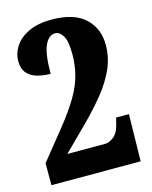

<svg xmlns="http://www.w3.org/2000/svg" viewBox="-110 -796 686 869"><g transform="rotate(-15 233.0 -362.0)"><path d="M22 0V-103L130 -237Q183 -303 213 -354Q243 -405 255 -452Q267 -499 267 -549Q267 -611 251.5 -635.5Q236 -660 216 -660Q185 -660 167 -620Q149 -580 149 -488Q116 -488 87 -496Q58 -504 40 -524.5Q22 -545 22 -582Q22 -617 43 -649.5Q64 -682 107 -703Q150 -724 216 -724Q320 -724 372 -676Q424 -628 424 -550Q424 -492 400.5 -439Q377 -386 335.5 -334.5Q294 -283 240 -229L128 -118H307Q324 -118 345 -134Q366 -150 375 -185L384 -220H444L440 0Z"/></g></svg>

Font: Noto Serif Tamil ExtraCondensed Black
Style: Regular
Weight: 900
Width: 2
Designer: Indian Type Foundry, Tom Grace, and the Monotype Design Team
Foundry: Monotype Imaging Inc.
Version: Version 2.004; ttfautohint (v1.8.4.7-5d5b)